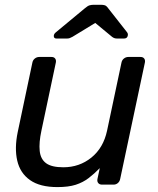

<svg xmlns="http://www.w3.org/2000/svg" viewBox="-20 -752 642 782"><path d="M213.8 10Q142.6 10 102.3 -18.5Q61.9 -46.9 50.2 -97.8Q38.5 -148.6 52.3 -214.6L111.9 -497.1Q113.9 -507.3 121.8 -513.6Q129.8 -520 140 -520H189.6Q199.8 -520 204.6 -513.6Q209.4 -507.3 207.4 -497.1L148.7 -219.9Q138.2 -171.1 141.7 -137.5Q145.1 -104 167.7 -87.3Q190.2 -70.7 237.9 -70.7Q303.4 -70.7 352.3 -110.3Q401.2 -149.9 416.1 -219.9L474.8 -497.1Q476.8 -507.3 484.7 -513.6Q492.7 -520 502.9 -520H552.3Q562.5 -520 567.3 -513.6Q572.1 -507.3 570.1 -497.1L469.4 -22.9Q467.4 -12.7 460 -6.4Q452.5 0 442.3 0H395.7Q385.5 0 380.2 -6.4Q374.9 -12.7 376.9 -22.9L386.4 -67.3Q363.8 -44.1 340.9 -26.6Q318 -9.1 288.4 0.5Q258.8 10 213.8 10ZM210.5 -595Q198.6 -595 199.1 -606.1Q199.5 -614.1 207.9 -620.7L324.8 -717.6Q337.6 -728.6 345.4 -730.5Q353.2 -732.5 360.9 -732.5H391.6Q400.1 -732.5 406.8 -730.5Q413.5 -728.6 421.3 -717.6L496.7 -621.6Q502.4 -614.9 500.4 -606.9Q498.2 -595 484.6 -595H457.5Q450.7 -595 445.7 -596.8Q440.7 -598.6 436.4 -602L368 -658.6L275.1 -602Q269 -598.6 263.9 -596.8Q258.7 -595 252 -595Z"/></svg>

Font: Rubik Light
Style: Italic
Weight: 300
Italic angle: -12°
Designer: Hubert and Fischer
Foundry: Hubert and Fischer
Version: Version 2.300;gftools[0.9.30]